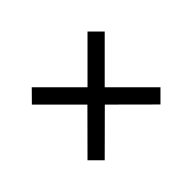

<svg xmlns="http://www.w3.org/2000/svg" viewBox="-116 -997 1232 1232"><g transform="rotate(-45 500.0 -381.0)"><path d="M754 -50 501 -302 248 -50 170 -128 422 -381 170 -633 248 -712 501 -459 754 -712 832 -634 579 -381 832 -128Z"/></g></svg>

Font: Noto Sans TC Thin ExtraBold
Style: Regular
Weight: 800
Version: Version 2.004-H2;hotconv 1.0.118;makeotfexe 2.5.65603